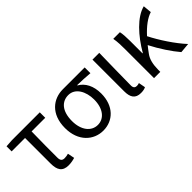

<svg xmlns="http://www.w3.org/2000/svg" viewBox="56 -1193 1842 1842"><g transform="rotate(-45 977.5 -272.0)"><path d="M322 13C356 13 387 6 409 -1L395 -71C377 -66 360 -63 342 -63C312 -63 297 -78 297 -116C297 -226 297 -346 300 -469H485V-543H107L29 -538V-469H211V-122C211 -34 240 13 322 13Z M793 13C926 13 1030 -85 1030 -254C1030 -357 990 -432 923 -470V-474C983 -473 1033 -470 1094 -465V-543H797C669 -543 549 -456 549 -265C549 -86 662 13 793 13ZM794 -63C707 -63 644 -141 644 -265C644 -402 709 -467 795 -467C889 -467 941 -370 941 -261C941 -139 880 -63 794 -63Z M1303 13C1334 13 1353 8 1369 0L1356 -69C1344 -65 1333 -63 1323 -63C1300 -63 1285 -75 1285 -106C1285 -237 1290 -396 1292 -543H1200V-113C1200 -32 1228 13 1303 13Z M1955 0C1872 -89 1783 -225 1729 -332C1796 -405 1858 -451 1918 -470L1910 -557C1793 -528 1672 -395 1586 -246H1582V-416C1582 -464 1579 -514 1572 -543H1482C1491 -495 1492 -438 1492 -394V0H1577V-28C1578 -99 1589 -156 1622 -200C1639 -224 1656 -246 1673 -267C1724 -167 1796 -58 1854 9Z"/></g></svg>

Font: Noto Sans Mono CJK JP Regular
Style: Regular
Weight: 400
Designer: Ryoko NISHIZUKA (kana & ideographs); Paul D. Hunt (Latin, Greek & Cyrillic); Wenlong ZHANG (bopomofo); Sandoll Communica
Foundry: Adobe Systems Incorporated
Version: Version 1.004;PS 1.004;hotconv 1.0.82;makeotf.lib2.5.63406